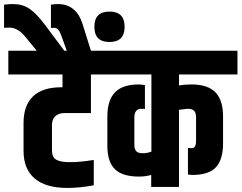

<svg xmlns="http://www.w3.org/2000/svg" viewBox="-81 -921 1190 946"><path d="M175 -304V-181Q175 -147 195.5 -134.5Q216 -122 264.5 -122Q313 -122 381 -133V-8Q312 5 250 5Q145 5 90 -41.5Q35 -88 35 -178V-315Q35 -401 81.5 -446Q128 -491 221 -491H227V-554H-40V-671H457V-554H367V-364H238Q208 -364 191.5 -348.5Q175 -333 175 -304Z M458.5 -714Q384 -714 384 -789Q384 -864 458.5 -864Q533 -864 533 -789Q533 -714 458.5 -714ZM204 -901Q295 -901 326 -802L367 -671H248L222 -743Q214 -766 205.5 -775Q197 -784 186 -784Q175 -784 170 -783V-898Q188 -901 204 -901ZM-16 -901Q30 -901 64 -878Q98 -855 138 -802L236 -671H100L41 -743Q6 -785 -35 -785Q-51 -785 -61 -784V-898Q-38 -901 -16 -901Z M665 -174V-554H378V-671H1089V-554H801V-500Q828 -505 862 -505Q943 -505 980.5 -466Q1018 -427 1018 -348V-215Q1018 -135 983 -97Q948 -59 866 -59L845 -61V-192Q872 -188 878.5 -197.5Q885 -207 885 -229V-343Q885 -364 876 -374.5Q867 -385 843 -385L801 -380V0H664V-59Q636 -51 604 -51Q522 -51 485 -87.5Q448 -124 448 -202V-348Q448 -427 485.5 -466Q523 -505 604 -505L633 -502V-384Q628 -385 613.5 -385Q599 -385 590 -374.5Q581 -364 581 -343V-208Q581 -187 590 -176.5Q599 -166 622 -166Q645 -166 665 -174Z"/></svg>

Font: Khand
Style: Bold
Weight: 700
Designer: Devanagari: Sanchit Sawaria, Jyotish Sonowal; Latin: Satya Rajpurohit
Foundry: Indian Type Foundry
Version: Version 1.101;PS 1.0;hotconv 1.0.78;makeotf.lib2.5.61930; tt